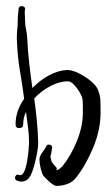

<svg xmlns="http://www.w3.org/2000/svg" viewBox="-20 -581 359 628"><path d="M165 27Q159 27 149 19.5Q139 12 131 3.5Q123 -5 122 -6Q117 -14 113 -30.5Q109 -47 109 -59Q109 -70 118.5 -82.5Q128 -95 131 -102Q133 -108 140 -108Q145 -108 148.5 -104.5Q152 -101 150 -95Q149 -91 148.5 -85Q148 -79 146 -74Q145 -72 145 -69Q145 -66 146 -64Q147 -62 147 -60Q147 -53 154.5 -44.5Q162 -36 166 -31Q166 -31 165 -28Q164 -25 165 -25Q170 -25 175 -29Q180 -33 184 -37Q211 -70 231 -118.5Q251 -167 251 -212V-235Q251 -243 250.5 -250.5Q250 -258 248 -264Q245 -272 237.5 -284Q230 -296 220.5 -305.5Q211 -315 202 -315Q174 -315 144 -299Q114 -283 92 -259Q97 -223 100.5 -186.5Q104 -150 105 -113Q105 -102 101.5 -82.5Q98 -63 93 -44Q88 -25 83 -13Q72 13 50 13Q44 13 36 10Q29 7 29 1Q29 -4 32.5 -7.5Q36 -11 41 -9Q52 -5 58.5 -18.5Q65 -32 68.5 -52.5Q72 -73 73.5 -91Q75 -109 75 -114Q75 -141 71.5 -165.5Q68 -190 65 -215Q56 -196 56 -175Q56 -162 43 -162Q31 -162 31 -174V-175Q31 -218 59 -258Q52 -310 44.5 -354Q37 -398 35 -455Q35 -472 36.5 -484.5Q38 -497 38 -513Q38 -525 39 -534Q40 -543 41 -553Q42 -561 51 -561Q56 -561 59.5 -558Q63 -555 62 -550Q61 -547 61 -544Q61 -541 61 -538Q61 -533 61.5 -527Q62 -521 62 -514Q62 -498 65 -485.5Q68 -473 69 -456Q71 -415 75.5 -374.5Q80 -334 86 -293Q111 -319 141 -335Q171 -351 200 -352Q216 -352 237.5 -341.5Q259 -331 277 -316Q295 -301 300 -288Q308 -269 308.5 -251Q309 -233 309 -213Q309 -156 284.5 -97.5Q260 -39 228 1Q218 14 201 20.5Q184 27 165 27Z"/></svg>

Font: Ruge Boogie
Style: Regular
Weight: 400
Designer: Robert E. Leuschke
Foundry: Robert E. Leuschke
Version: Version 1.010; ttfautohint (v1.8.3)